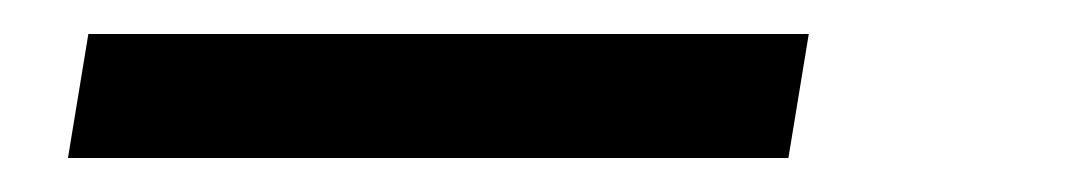

<svg xmlns="http://www.w3.org/2000/svg" viewBox="-20 -20 640 113"><path d="M20 73 32 0H456L444 73Z"/></svg>

Font: Iosevka Curly Extended
Style: Italic
Weight: 400
Width: 7
Italic angle: -9°
Monospace: yes
Designer: Belleve Invis
Foundry: Belleve Invis
Version: Version 11.1.0; ttfautohint (v1.8.3)